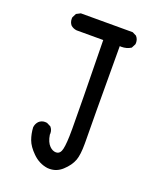

<svg xmlns="http://www.w3.org/2000/svg" viewBox="-144 -869 789 958"><g transform="rotate(20 250.0 -389.5)"><path d="M135.3 -210.4Q140.1 -210.4 146 -209.5L167.5 -198.7L168 -197.8Q179.7 -184.6 179.7 -165Q179.7 -162.1 179.2 -159.2Q185.1 -121.1 203.6 -102.5Q219.7 -86.4 237.8 -86.4Q255.4 -86.4 263.2 -104Q272 -123.5 273.9 -185.1Q274.4 -197.8 274.4 -225.6Q274.4 -337.4 268.1 -693.8H126.5Q108.9 -695.8 95.7 -707Q84 -720.7 84 -740.2Q84 -743.2 84.5 -747.6L95.7 -769.5L117.7 -780.8H393.1L414.6 -770L415 -769Q426.8 -755.9 426.8 -736.3Q426.8 -733.4 426.3 -729L415 -707L414.1 -706.5Q392.6 -692.9 364.3 -692.9Q360.4 -692.9 356 -693.4Q356.9 -256.3 358.4 -189.5Q358.4 -182.1 358.4 -174.8Q358.4 -117.7 347.7 -87.9Q335.4 -54.7 302.7 -24.9Q273.4 2 234.9 2Q228.5 2 224.1 1.5Q178.7 -4.9 144 -39.6Q112.3 -70.8 101.3 -100.8Q90.3 -130.9 88.4 -165Q90.3 -183.1 101.6 -195.8Q101.6 -195.8 101.6 -196.3Q115.7 -210.4 135.3 -210.4Z"/></g></svg>

Font: Bakudai
Style: Medium
Weight: 500
Version: Version 1.48